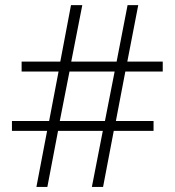

<svg xmlns="http://www.w3.org/2000/svg" viewBox="-20 -734 686 754"><path d="M472.2 -453.1 435.1 -258.8H583V-220.2H426.8L384.8 0H340.8L383.8 -220.2H208L166 0H123L165 -220.2H26.9V-258.8H172.9L210 -453.1H64.9V-492.2H216.8L258.8 -713.9H303.2L259.8 -492.2H438L481 -713.9H522.9L480 -492.2H619.1V-453.1ZM214.8 -258.8H392.1L430.2 -453.1H252.9Z"/></svg>

Font: Zoram GWeb Light
Style: Regular
Weight: 300
Foundry: Ascender Corporation
Version: Version 1.000